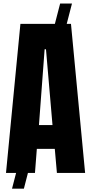

<svg xmlns="http://www.w3.org/2000/svg" viewBox="-20 -997 525 1107"><path d="M14.6 0 97.7 -859.4H296.4L326.7 -976.6H395L364.7 -859.4H389.2L470.7 0H308.1L295.9 -138.7H192.4L181.6 0H141.1L117.7 90.8H49.3L72.8 0ZM204.6 -275.9H282.7L245.1 -712.9H237.3Z"/></svg>

Font: Anton SC
Style: Regular
Weight: 400
Designer: Vernon Adams
Foundry: Vernon Adams
Version: Version 2.116; ttfautohint (v1.8.4.7-5d5b)